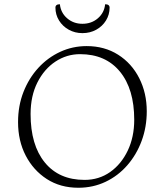

<svg xmlns="http://www.w3.org/2000/svg" viewBox="-20 -872 776 904"><path d="M349 12Q264 12 200.5 -29Q137 -70 101 -139.5Q65 -209 65 -297Q65 -374 90.5 -439Q116 -504 160.5 -552.5Q205 -601 263.5 -628Q322 -655 388 -655Q472 -655 536 -614.5Q600 -574 635.5 -504Q671 -434 671 -348Q671 -274 647 -209Q623 -144 579.5 -94Q536 -44 477 -16Q418 12 349 12ZM378 -25Q446 -25 498.5 -62Q551 -99 581.5 -163Q612 -227 612 -308Q612 -453 544.5 -535Q477 -617 357 -617Q294 -617 241 -582Q188 -547 156 -483.5Q124 -420 124 -335Q124 -189 191 -107Q258 -25 378 -25ZM368 -716Q333 -716 304 -732Q275 -748 258 -775.5Q241 -803 241 -836Q241 -852 262 -852Q266 -812 296 -786Q326 -760 368 -760Q411 -760 441 -786Q471 -812 475 -852Q496 -852 496 -836Q496 -803 479 -775.5Q462 -748 433 -732Q404 -716 368 -716Z"/></svg>

Font: Petrona ExtraLight
Style: Regular
Weight: 200
Designer: Ringo R. Seeber
Foundry: Ringo R. Seeber
Version: Version 2.001; ttfautohint (v1.8.3)